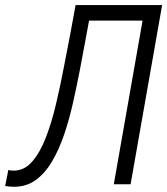

<svg xmlns="http://www.w3.org/2000/svg" viewBox="-41 -713 647 743"><path d="M13.2 9.8Q-3.4 9.8 -21 6.8L-8.8 -55.2Q0 -52.7 11.7 -52.7Q53.7 -52.7 84.2 -88.4Q114.7 -124 137 -182.1Q159.2 -240.2 175.5 -309.3Q191.9 -378.4 204.6 -445.3Q221.7 -532.2 232.2 -588.1Q242.7 -644 251.5 -693.4H586.4L464.4 0H399.4L510.7 -633.3H303.7Q296.9 -596.2 288.6 -551.8Q280.3 -507.3 268.1 -442.4Q255.9 -379.4 241.5 -315.2Q227.1 -251 207.3 -192.6Q187.5 -134.3 160.6 -88.6Q133.8 -43 97.7 -16.6Q61.5 9.8 13.2 9.8Z"/></svg>

Font: Cascadia Mono Light
Style: Italic
Weight: 300
Italic angle: -10°
Monospace: yes
Designer: Aaron Bell
Foundry: Saja Typeworks
Version: Version 2404.023; ttfautohint (v1.8.4)